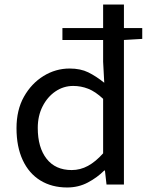

<svg xmlns="http://www.w3.org/2000/svg" viewBox="-20 -816 660 849"><path d="M277 13Q209 13 158.5 -18Q108 -49 80.5 -108Q53 -167 53 -249Q53 -330 86 -388.5Q119 -447 172.5 -480Q226 -513 288 -513Q336 -513 370.5 -496Q405 -479 441 -450L436 -543V-796H528V0H451L444 -62H441Q410 -31 368.5 -9Q327 13 277 13ZM297 -64Q335 -64 369 -82.5Q403 -101 436 -138V-379Q402 -411 370 -423.5Q338 -436 304 -436Q261 -436 225.5 -412Q190 -388 168.5 -346Q147 -304 147 -250Q147 -164 186 -114Q225 -64 297 -64ZM256 -639V-692H609V-644L524 -639Z"/></svg>

Font: Noto Sans HK
Style: Regular
Weight: 400
Designer: Ryoko NISHIZUKA 西塚涼子 (kana, bopomofo & ideographs); Paul D. Hunt (Latin, Greek & Cyrillic); Sandoll Communications 산돌커뮤니
Foundry: Adobe
Version: Version 2.004-H2;hotconv 1.0.118;makeotfexe 2.5.65603